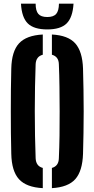

<svg xmlns="http://www.w3.org/2000/svg" viewBox="-20 -992 502 1021"><path d="M207.5 8.5Q120.5 4 81.2 -38.8Q42 -81.5 40 -174Q38.5 -228.5 38 -285.5Q37.5 -342.5 37.5 -400.2Q37.5 -458 38 -515Q38.5 -572 40 -627Q42 -719 81.2 -761.5Q120.5 -804 207.5 -808.5V-701Q189 -696 179.8 -683.5Q170.5 -671 169.5 -650.5Q167.5 -594 166.2 -530.5Q165 -467 165 -400.8Q165 -334.5 166.2 -270.8Q167.5 -207 169.5 -150.5Q170.5 -129.5 179.8 -116.8Q189 -104 207.5 -99ZM256 8.5V-99Q274 -104 283.2 -116.8Q292.5 -129.5 293 -150.5Q295.5 -207 296.5 -270.8Q297.5 -334.5 297.2 -400.8Q297 -467 296.2 -530.5Q295.5 -594 293 -650.5Q292.5 -671 283.2 -683.5Q274 -696 256 -701V-808.5Q342.5 -804 380.5 -761Q418.5 -718 421.5 -627Q423 -571.5 424 -514.5Q425 -457.5 425 -399.8Q425 -342 424 -285.2Q423 -228.5 421.5 -174Q418.5 -82.5 380.5 -39.5Q342.5 3.5 256 8.5ZM231.5 -835.5Q160.5 -835.5 128 -867.2Q95.5 -899 91.5 -972.5H169.5Q169.5 -934.5 183.8 -918Q198 -901.5 231.5 -901.5Q264.5 -901.5 278.8 -918Q293 -934.5 293.5 -972.5H371Q366.5 -899 334.2 -867.2Q302 -835.5 231.5 -835.5Z"/></svg>

Font: Big Shoulders Stencil Display Thin ExtraBold
Style: Regular
Weight: 800
Version: Version 2.001